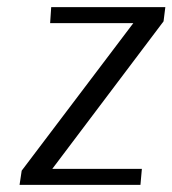

<svg xmlns="http://www.w3.org/2000/svg" viewBox="-20 -520 485 540"><path d="M440 -460 127 -45H379L375 0H35L41 -40L355 -455H121L124 -500H445Z"/></svg>

Font: Arsenal SC
Style: Italic
Weight: 400
Italic angle: -9.10001°
Designer: Andrij Shevchenko
Foundry: Stairsfor
Version: Version 2.001; ttfautohint (v1.8.4.7-5d5b)